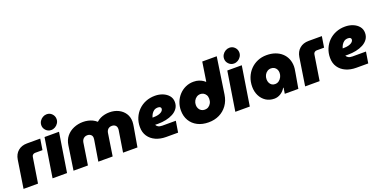

<svg xmlns="http://www.w3.org/2000/svg" viewBox="-19 -1578 4719 2393"><g transform="rotate(-20 2340.0 -381.5)"><path d="M3 0 60 -368Q71 -438 118 -478Q165 -518 237 -518H413L390 -373H292Q275 -373 262.5 -362.5Q250 -352 248 -335L195 0Z M388 0 470 -518H662L580 0ZM579 -571Q539 -571 510.5 -600Q482 -629 482 -668Q482 -698 497.5 -722.5Q513 -747 538 -761.5Q563 -776 591 -776Q632 -776 660 -747Q688 -718 688 -678Q688 -649 672.5 -624.5Q657 -600 632.5 -585.5Q608 -571 579 -571Z M666 0 714 -320Q724 -388 762.5 -435Q801 -482 859 -506.5Q917 -531 983 -531Q1015 -531 1046.5 -524.5Q1078 -518 1106.5 -504.5Q1135 -491 1158 -470H1161Q1185 -492 1212.5 -505Q1240 -518 1271 -524.5Q1302 -531 1333 -531Q1400 -531 1452.5 -505Q1505 -479 1535.5 -432.5Q1566 -386 1566 -323Q1566 -308 1563.5 -291.5Q1561 -275 1559 -261L1514 0H1323L1366 -271Q1368 -279 1368.5 -286.5Q1369 -294 1369 -301Q1369 -330 1351 -346Q1333 -362 1304 -362Q1283 -362 1267.5 -353.5Q1252 -345 1243 -330.5Q1234 -316 1231 -299L1185 0H995L1038 -262Q1040 -271 1041 -282Q1042 -293 1042 -301Q1042 -317 1034 -329.5Q1026 -342 1011.5 -349.5Q997 -357 977 -357Q956 -357 940 -348Q924 -339 914.5 -324Q905 -309 902 -291L857 0Z M1895 0Q1818 0 1758 -27Q1698 -54 1663.5 -105Q1629 -156 1629 -227Q1629 -293 1652.5 -348.5Q1676 -404 1717.5 -445Q1759 -486 1815 -508.5Q1871 -531 1937 -531Q1992 -531 2039.5 -512Q2087 -493 2116.5 -457.5Q2146 -422 2146 -372Q2146 -324 2121 -289Q2096 -254 2054.5 -232Q2013 -210 1962 -199.5Q1911 -189 1858 -189Q1848 -189 1838 -189Q1828 -189 1818 -190Q1823 -174 1843 -161.5Q1863 -149 1898 -149H2077L2053 0ZM1818 -285Q1821 -285 1824 -285Q1827 -285 1830 -285Q1868 -285 1894 -292Q1920 -299 1935 -309Q1950 -319 1956.5 -330.5Q1963 -342 1963 -352Q1963 -364 1953.5 -372.5Q1944 -381 1922 -381Q1890 -381 1869.5 -366Q1849 -351 1837 -330.5Q1825 -310 1820 -292Q1819 -290 1818.5 -288Q1818 -286 1818 -285Z M2457 10Q2374 10 2311.5 -22Q2249 -54 2214.5 -112Q2180 -170 2180 -247Q2180 -304 2200 -355.5Q2220 -407 2256.5 -446.5Q2293 -486 2342 -508.5Q2391 -531 2448 -531Q2489 -531 2519 -520.5Q2549 -510 2568 -497.5Q2587 -485 2594 -477H2600L2639 -730H2831L2759 -248Q2747 -168 2705 -110Q2663 -52 2599.5 -21Q2536 10 2457 10ZM2466 -155Q2493 -155 2514.5 -169Q2536 -183 2549 -207.5Q2562 -232 2562 -265Q2562 -295 2549.5 -315.5Q2537 -336 2518 -346.5Q2499 -357 2477 -357Q2449 -357 2426.5 -342Q2404 -327 2391 -302Q2378 -277 2378 -247Q2378 -221 2389 -200Q2400 -179 2419.5 -167Q2439 -155 2466 -155Z M2812 0 2894 -518H3086L3004 0ZM3003 -571Q2963 -571 2934.5 -600Q2906 -629 2906 -668Q2906 -698 2921.5 -722.5Q2937 -747 2962 -761.5Q2987 -776 3015 -776Q3056 -776 3084 -747Q3112 -718 3112 -678Q3112 -649 3096.5 -624.5Q3081 -600 3056.5 -585.5Q3032 -571 3003 -571Z M3328 13Q3263 13 3215.5 -18.5Q3168 -50 3142 -103Q3116 -156 3116 -220Q3116 -287 3138.5 -343.5Q3161 -400 3201.5 -442Q3242 -484 3297 -507.5Q3352 -531 3417 -531Q3480 -531 3531 -513Q3582 -495 3618.5 -461.5Q3655 -428 3674 -382.5Q3693 -337 3693 -282Q3693 -269 3691 -252.5Q3689 -236 3682 -196L3648 0H3468L3480 -77H3474Q3450 -35 3410.5 -11Q3371 13 3328 13ZM3397 -155Q3427 -155 3449.5 -172Q3472 -189 3484.5 -215Q3497 -241 3497 -269Q3497 -295 3486.5 -314.5Q3476 -334 3457.5 -345.5Q3439 -357 3414 -357Q3386 -357 3363.5 -342Q3341 -327 3328.5 -302Q3316 -277 3316 -247Q3316 -221 3326 -200Q3336 -179 3354 -167Q3372 -155 3397 -155Z M3738 0 3795 -368Q3806 -438 3853 -478Q3900 -518 3972 -518H4148L4125 -373H4027Q4010 -373 3997.5 -362.5Q3985 -352 3983 -335L3930 0Z M4417 0Q4340 0 4280 -27Q4220 -54 4185.5 -105Q4151 -156 4151 -227Q4151 -293 4174.5 -348.5Q4198 -404 4239.5 -445Q4281 -486 4337 -508.5Q4393 -531 4459 -531Q4514 -531 4561.5 -512Q4609 -493 4638.5 -457.5Q4668 -422 4668 -372Q4668 -324 4643 -289Q4618 -254 4576.5 -232Q4535 -210 4484 -199.5Q4433 -189 4380 -189Q4370 -189 4360 -189Q4350 -189 4340 -190Q4345 -174 4365 -161.5Q4385 -149 4420 -149H4599L4575 0ZM4340 -285Q4343 -285 4346 -285Q4349 -285 4352 -285Q4390 -285 4416 -292Q4442 -299 4457 -309Q4472 -319 4478.5 -330.5Q4485 -342 4485 -352Q4485 -364 4475.5 -372.5Q4466 -381 4444 -381Q4412 -381 4391.5 -366Q4371 -351 4359 -330.5Q4347 -310 4342 -292Q4341 -290 4340.5 -288Q4340 -286 4340 -285Z"/></g></svg>

Font: MuseoModerno Thin Black
Style: Italic
Weight: 900
Italic angle: -9°
Version: Version 1.003